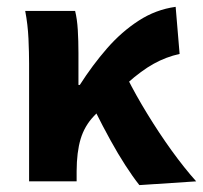

<svg xmlns="http://www.w3.org/2000/svg" viewBox="-20 -528 591 559"><path d="M64.7 0V-343.5Q64.7 -373.3 62.9 -415.1Q61 -456.8 53.4 -496.1H198.7Q204.6 -472.7 206.5 -440.7Q208.4 -408.6 208.4 -373.6V-280.8H212.4Q249.1 -338.3 291.5 -387Q334 -435.7 383.9 -467.9Q433.7 -500.2 491.4 -508.1L502.9 -371Q463.5 -362.3 427.6 -342.4Q391.8 -322.6 350.7 -285.9Q309.6 -249.1 253.2 -189.8Q226.2 -161.4 214.7 -123.3Q203.3 -85.2 203.1 -29.4V0ZM385.7 10.9Q365.9 -14.3 344.7 -47.2Q323.4 -80.1 301.4 -120.1Q279.3 -160.1 256.1 -206.7L349.8 -302.2Q374.6 -252.5 408.6 -197Q442.5 -141.4 479.7 -89.7Q517 -38.1 551.2 0Z"/></svg>

Font: Source Sans 3 Variable
Style: Regular
Weight: 200
Designer: Paul D. Hunt
Foundry: Adobe Systems Incorporated
Version: Version 3.026